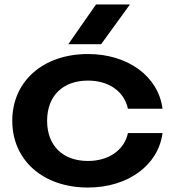

<svg xmlns="http://www.w3.org/2000/svg" viewBox="-20 -825 777 860"><path d="M553 -229C537 -153 467 -104 374 -104C263 -104 191 -171 191 -284C191 -397 263 -464 374 -464C466 -464 536 -417 553 -338H708C689 -484 552 -583 374 -583C173 -583 35 -461 35 -284C35 -107 173 15 374 15C552 15 689 -84 708 -229ZM286 -627H433L562 -805H410Z"/></svg>

Font: Bounded Med
Style: Regular
Weight: 500
Designer: Vlad Churkin
Version: Version 3.0